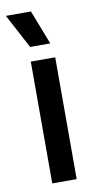

<svg xmlns="http://www.w3.org/2000/svg" viewBox="-83 -722 388 759"><g transform="rotate(-10 111.0 -342.0)"><path d="M161.5 0H63.5V-489H161.5ZM151.5 -547.5 98.5 -684H-1.5V-683L71 -546.5H151.5Z"/></g></svg>

Font: Anek Malayalam Medium Medium
Style: Regular
Weight: 500
Version: Version 1.003